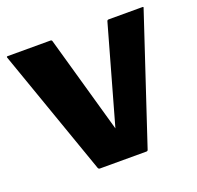

<svg xmlns="http://www.w3.org/2000/svg" viewBox="-101 -630 754 735"><g transform="rotate(-20 276.5 -262.5)"><path d="M294.5 -124 406 -520Q407.5 -525 413 -525H550.5Q556 -525 553.5 -520L382.5 -5Q381 0 375.5 0H186Q181.5 0 179 -5L-2 -520Q-3.5 -525 1 -525H176Q181 -525 182.5 -520Z"/></g></svg>

Font: MFEK Sans
Style: Bold
Weight: 700
Designer: Owen Earl
Foundry: indestructible type*
Version: Version 0.001; ttfautohint (v1.8.4.7-5d5b)